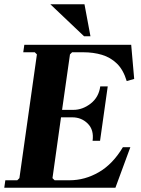

<svg xmlns="http://www.w3.org/2000/svg" viewBox="-23 -880 662 900"><path d="M553 -190H588L518 0H-3L2 -35H58L68 -45L150 -625L140 -635H86L91 -670H592L606 -510L571 -500Q555 -553 525 -582Q495 -611 455 -623Q415 -635 367 -635H315L305 -625L268 -365H321Q364 -365 402 -394.5Q440 -424 447 -475H482L446 -220H411Q418 -271 388.5 -300.5Q359 -330 316 -330H263L223 -45L233 -35H303Q375 -35 440.5 -73Q506 -111 553 -190ZM213 -860H373L401 -710H371Z"/></svg>

Font: Brygada 1918
Style: Bold Italic
Weight: 700
Italic angle: -8°
Designer: Mateusz Machalski | Borys Kosmynka | Przemek Hoffer
Foundry: NIEPODLEGLA 2018
Version: Version 3.006